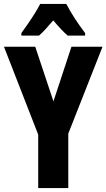

<svg xmlns="http://www.w3.org/2000/svg" viewBox="-20 -950 538 970"><path d="M250 -438 341 -714H498L325 -275V0H173V-270L0 -714H158ZM315 -930Q332 -897 356.5 -859Q381 -821 410 -783V-770H322Q306 -784 288 -803Q270 -822 249 -847Q228 -822 209.5 -802Q191 -782 177 -770H88V-783Q102 -802 121 -829.5Q140 -857 157 -884.5Q174 -912 183 -930Z"/></svg>

Font: Noto Sans Hebrew ExtraCondensed ExtraBold
Style: Regular
Weight: 800
Width: 2
Designer: Monotype Design Team
Foundry: Monotype Imaging Inc.
Version: Version 2.004; ttfautohint (v1.8.4.7-5d5b)